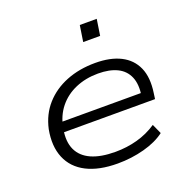

<svg xmlns="http://www.w3.org/2000/svg" viewBox="-126 -819 931 948"><g transform="rotate(-20 339.5 -345.5)"><path d="M335 8Q237 8 172.5 -25Q108 -58 82 -120.5Q56 -183 72 -268Q88 -341 133.5 -392Q179 -443 247 -470Q315 -497 399 -497Q478 -497 531.5 -470Q585 -443 608.5 -390Q632 -337 620 -257L616 -228H116L124 -280H584L558 -263Q568 -324 551 -364Q534 -404 494 -423.5Q454 -443 394 -443Q329 -443 275.5 -420Q222 -397 187 -353.5Q152 -310 141 -249L140 -243Q129 -180 149 -137Q169 -94 218 -72Q267 -50 344 -50Q404 -50 459 -65Q514 -80 562 -112L585 -61Q542 -28 475 -10Q408 8 335 8ZM379 -614 392 -699H481L468 -614Z"/></g></svg>

Font: Nunito Sans 10pt Expanded Light
Style: Italic
Weight: 300
Width: 7
Italic angle: -9°
Designer: Vernon Adams
Foundry: Vernon Adams
Version: Version 3.101;gftools[0.9.27]